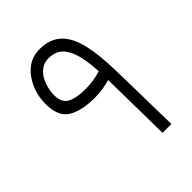

<svg xmlns="http://www.w3.org/2000/svg" viewBox="-186 -739 839 839"><g transform="rotate(-45 233.5 -319.5)"><path d="M224.6 -317.4C259.3 -317.4 294.9 -323.7 320.3 -331.5C321.8 -268.1 323.7 -97.7 325.2 0H379.9C377.4 -98.6 375.5 -272.9 373 -348.1C371.6 -405.3 366.2 -456.1 356.4 -499.5C336.4 -586.9 292 -638.7 204.1 -638.7C171.9 -638.7 144.5 -629.4 122.1 -610.8C76.7 -573.2 52.7 -511.7 52.7 -451.7C52.7 -398.9 67.9 -363.3 98.1 -345.2C128.4 -326.7 170.4 -317.4 224.6 -317.4ZM221.2 -373C185.5 -373 157.2 -378.4 137.2 -388.7C116.7 -398.9 106.4 -419.9 106.4 -451.7C106.4 -470.2 109.9 -489.7 116.7 -510.3C130.4 -550.8 158.7 -583 203.1 -583C233.4 -583 256.8 -573.7 272.9 -554.7C289.1 -535.6 300.3 -511.2 306.6 -481.4C313 -451.7 316.9 -420.4 318.4 -387.7C294.9 -379.4 260.3 -373 221.2 -373Z"/></g></svg>

Font: Vazirmatn ExtraLight
Style: Regular
Weight: 200
Designer: Saber Rastikerdar
Foundry: Saber Rastikerdar
Version: Version 33.003